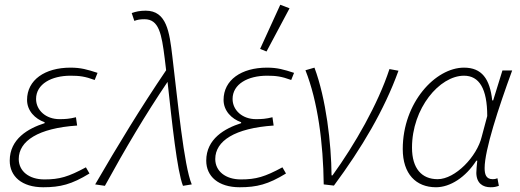

<svg xmlns="http://www.w3.org/2000/svg" viewBox="-20 -777 2190 809"><path d="M162 12C234 12 282 0 357 -46L342 -72C268 -32 231 -21 167 -21C102 -21 59 -56 59 -107C59 -183 141 -237 305 -248L300 -283C272 -276 255 -275 230 -275C174 -275 132 -312 132 -360C132 -423 197 -458 277 -458C315 -458 338 -455 379 -440L391 -470C348 -484 321 -492 277 -492C169 -492 94 -440 94 -356C94 -310 128 -276 168 -262V-258C99 -236 21 -192 21 -100C21 -34 72 12 162 12Z M751 6 788 0C755 -77 729 -350 706 -541C694 -643 682 -732 594 -732C569 -732 552 -728 535 -722L546 -689C560 -694 570 -696 589 -696C650 -696 661 -634 674 -531C676 -515 678 -498 680 -481C571 -320 478 -167 381 0L422 6C507 -149 592 -293 686 -432C705 -259 726 -57 751 6Z M990 12C1062 12 1110 0 1185 -46L1170 -72C1096 -32 1059 -21 995 -21C930 -21 887 -56 887 -107C887 -183 969 -237 1133 -248L1128 -283C1100 -276 1083 -275 1058 -275C1002 -275 960 -312 960 -360C960 -423 1025 -458 1105 -458C1143 -458 1166 -455 1207 -440L1219 -470C1176 -484 1149 -492 1105 -492C997 -492 922 -440 922 -356C922 -310 956 -276 996 -262V-258C927 -236 849 -192 849 -100C849 -34 900 12 990 12ZM1103 -560 1200 -742 1161 -757 1076 -571Z M1344 0 1387 5C1504 -153 1599 -313 1659 -479L1621 -486C1573 -339 1475 -168 1381 -38H1377C1376 -172 1354 -361 1305 -492L1267 -481C1319 -350 1342 -174 1344 0Z M1817 12C1877 12 1942 -30 1987 -100H1991C1989 -80 1987 -60 1987 -48C1988 -4 2015 12 2047 12C2063 12 2070 10 2082 6L2076 -26C2072 -24 2065 -22 2056 -22C2027 -22 2022 -44 2022 -69C2022 -144 2080 -322 2138 -480H2097L2058 -354H2054C2044 -445 2010 -492 1935 -492C1815 -492 1677 -345 1677 -149C1677 -44 1733 12 1817 12ZM1824 -22C1757 -22 1716 -67 1716 -155C1716 -321 1832 -458 1935 -458C1999 -458 2033 -404 2033 -288L2010 -202C1990 -117 1898 -22 1824 -22Z"/></svg>

Font: Source Sans Pro Light
Style: Italic
Weight: 300
Italic angle: -11°
Designer: Paul D. Hunt
Foundry: Adobe Systems Incorporated
Version: Version 3.006;hotconv 1.0.111;makeotfexe 2.5.65597